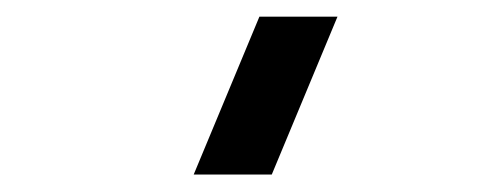

<svg xmlns="http://www.w3.org/2000/svg" viewBox="-20 -1002 578 225"><path d="M298.5 -797.5 375.5 -982.5H284L207 -797.5Z"/></svg>

Font: Manrope
Style: Bold
Weight: 700
Designer: Mikhail Sharanda
Foundry: Mikhail Sharanda
Version: Version 4.505;FEAKit 1.0